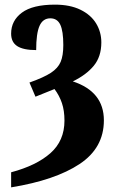

<svg xmlns="http://www.w3.org/2000/svg" viewBox="-20 -568 498 828"><path d="M28 175Q137 146 197.5 92.5Q258 39 258 -48Q258 -91 247 -123.5Q236 -156 215 -184L133 -151L107 -212Q169 -234 199.5 -254Q230 -274 241.5 -301Q253 -328 253 -374Q253 -434 240 -461.5Q227 -489 197 -489Q165 -489 150.5 -456.5Q136 -424 136 -352Q81 -352 54.5 -369Q28 -386 28 -423Q28 -479 74.5 -513.5Q121 -548 217 -548Q282 -548 327 -526Q372 -504 394.5 -467Q417 -430 417 -385Q417 -324 384.5 -284.5Q352 -245 294 -217Q428 -173 428 -49Q428 70 323 139.5Q218 209 28 240Z"/></svg>

Font: Noto Serif CondBlack
Style: Regular
Weight: 900
Width: 3
Designer: Monotype Design Team
Foundry: Monotype Imaging Inc.
Version: Version 1.001